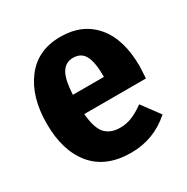

<svg xmlns="http://www.w3.org/2000/svg" viewBox="-134 -665 778 798"><g transform="rotate(-30 254.5 -265.5)"><path d="M480 -220H184Q190 -150 215 -123Q240 -96 286 -96Q316 -96 343 -107Q370 -118 402 -141L465 -56Q383 17 274 17Q154 17 91.5 -57.5Q29 -132 29 -263Q29 -391 89 -469.5Q149 -548 258 -548Q363 -548 423 -477.5Q483 -407 483 -276Q483 -268 480 -220ZM332 -320Q332 -383 315.5 -414.5Q299 -446 260 -446Q225 -446 206 -416.5Q187 -387 183 -313H332Z"/></g></svg>

Font: Fira Sans Condensed
Style: Bold
Weight: 700
Width: 3
Designer: bBox Type GmbH & Carrois Corporate GbR & Edenspiekermann AG
Foundry: bBox Type GmbH & Carrois Corporate GbR & Edenspiekermann AG
Version: Version 4.301